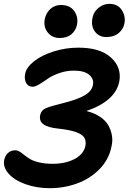

<svg xmlns="http://www.w3.org/2000/svg" viewBox="-25 -963 669 1000"><path d="M528.8 -770Q490.2 -770 469 -799.1Q447.8 -828.1 457 -871.1Q462.9 -901.9 488.3 -922.4Q513.7 -942.9 544.9 -942.9Q587.9 -942.9 609.1 -910.9Q630.4 -878.9 623 -840.8Q618.2 -812.5 593.8 -791.3Q569.3 -770 528.8 -770ZM286.1 -765.1Q246.1 -765.1 223.4 -794.2Q200.7 -823.2 208 -862.8Q214.8 -896 237.5 -916.5Q260.3 -937 292 -937Q339.8 -937 361.8 -905.3Q383.8 -873.5 376 -834Q370.1 -804.7 347.4 -784.9Q324.7 -765.1 286.1 -765.1ZM233.9 17.1Q166.5 17.1 108.6 -3.4Q50.8 -23.9 20 -58.3Q-10.7 -92.8 -2.9 -130.9Q2.4 -153.3 17.3 -166.7Q32.2 -180.2 54.2 -180.2Q66.4 -180.2 77.9 -172.9Q89.4 -165.5 101.8 -155.3Q114.3 -145 131.3 -134.8Q148.4 -124.5 178.7 -117.2Q209 -109.9 249 -109.9Q315.4 -109.9 362.8 -134.5Q410.2 -159.2 419.9 -203.1Q424.3 -229 414.3 -245.8Q404.3 -262.7 371.8 -274.7Q339.4 -286.6 279.8 -293Q225.6 -298.3 201.9 -315.2Q178.2 -332 184.1 -362.8Q189 -388.7 214.8 -399.9Q233.4 -408.7 319.8 -430.2Q385.3 -447.8 418.9 -468.3Q452.6 -488.8 459 -520Q465.3 -551.3 439.7 -573.2Q414.1 -595.2 359.9 -595.2Q319.8 -595.2 283 -582Q246.1 -568.8 224.1 -553.2Q202.1 -537.6 180.4 -524.4Q158.7 -511.2 146 -511.2Q121.6 -511.2 111.1 -531Q100.6 -550.8 106 -578.1Q112.3 -612.3 152.1 -643.8Q191.9 -675.3 254.4 -695.1Q316.9 -714.8 383.8 -714.8Q497.1 -714.8 553.5 -662.8Q609.9 -610.8 596.2 -538.1Q575.7 -436.5 424.8 -384.8Q465.3 -375 494.6 -355.7Q523.9 -336.4 538.3 -311.8Q552.7 -287.1 557.9 -257.8Q563 -228.5 555.2 -198.2Q542 -131.8 493.2 -82Q444.3 -32.2 376.7 -7.6Q309.1 17.1 233.9 17.1Z"/></svg>

Font: Shantell Sans Normal
Style: Italic
Weight: 600
Italic angle: -11.31°
Designer: Stephen Nixon, Anya Danilova, Shantell Martin
Foundry: Arrow Type
Version: Version 1.006;[559af2be0]